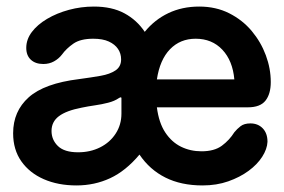

<svg xmlns="http://www.w3.org/2000/svg" viewBox="-20 -550 865 585"><path d="M213 15Q157 15 113.5 -4Q70 -23 45 -58.5Q20 -94 20 -144Q20 -211 67.5 -253.5Q115 -296 221 -309Q258 -314 286.5 -319Q315 -324 332 -335.5Q349 -347 349 -369Q349 -387 339.5 -401Q330 -415 311.5 -423.5Q293 -432 264 -432Q225 -432 203.5 -417Q182 -402 169 -384Q159 -371 144.5 -363Q130 -355 112 -355Q88 -355 74 -368Q60 -381 60 -404Q60 -430 77 -452.5Q94 -475 123.5 -492.5Q153 -510 190 -520Q227 -530 266 -530Q321 -530 359 -509.5Q397 -489 421 -453Q451 -490 493 -510Q535 -530 587 -530Q638 -530 678.5 -509.5Q719 -489 747 -455.5Q775 -422 790 -381.5Q805 -341 805 -300Q805 -264 789 -243.5Q773 -223 735 -223H458Q464 -176 483.5 -146.5Q503 -117 531.5 -103Q560 -89 594 -89Q633 -89 656 -106Q679 -123 694 -147Q702 -157 713 -165.5Q724 -174 743 -174Q766 -174 780.5 -159Q795 -144 795 -118Q794 -96 779 -72.5Q764 -49 737.5 -29.5Q711 -10 675.5 2.5Q640 15 597 15Q532 15 484 -9Q436 -33 405 -79Q363 -29 315.5 -7Q268 15 213 15ZM218 -86Q255 -86 285 -101Q315 -116 332.5 -143Q350 -170 350 -204V-251Q350 -256 342 -251Q329 -242 309.5 -237Q290 -232 269 -229Q248 -226 229 -222Q182 -213 159.5 -196Q137 -179 137 -151Q137 -124 156.5 -105Q176 -86 218 -86ZM458 -308H694Q689 -365 657.5 -398.5Q626 -432 576 -432Q529 -432 498 -400Q467 -368 458 -308Z"/></svg>

Font: National Park SemiBold
Style: Regular
Weight: 600
Designer: Andrea Herstowski, Ben Hoepner
Version: Version 1.009